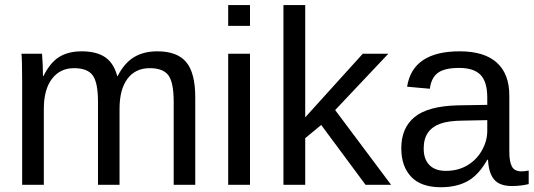

<svg xmlns="http://www.w3.org/2000/svg" viewBox="-20 -745 2151 774"><path d="M156.7 -306.2V0H69.3V-415.5Q69.3 -507.8 66.4 -528.3H149.4Q150.9 -512.2 152.1 -485.8Q153.3 -459.5 153.3 -438H154.8Q183.1 -494.1 219.7 -516.1Q256.3 -538.1 309.1 -538.1Q369.1 -538.1 404.1 -514.2Q439 -490.2 452.6 -438H454.1Q481.4 -491.2 520.3 -514.6Q559.1 -538.1 614.3 -538.1Q694.3 -538.1 730.7 -494.6Q767.1 -451.2 767.1 -352.1V0H680.2V-335Q680.2 -411.6 659.2 -440.9Q638.2 -470.2 583.5 -470.2Q525.9 -470.2 493.9 -427.5Q461.9 -384.8 461.9 -306.2V0H375V-335Q375 -411.6 354 -440.9Q333 -470.2 278.3 -470.2Q222.2 -470.2 189.5 -427.2Q156.7 -384.3 156.7 -306.2Z M987.8 -724.6V-640.6H899.9V-724.6ZM987.8 -528.3V0H899.9V-528.3Z M1210.4 -188V0H1122.6V-724.6H1210.4V-272L1442.4 -528.3H1545.4L1331.1 -301.3L1556.6 0H1453.6L1274.9 -241.2Z M1757.3 9.8Q1677.7 9.8 1637.7 -32.2Q1597.7 -74.2 1597.7 -147.5Q1597.7 -229.5 1651.6 -273.4Q1705.6 -317.4 1825.7 -320.3L1944.3 -322.3V-351.1Q1944.3 -415.5 1917 -443.4Q1889.6 -471.2 1831.1 -471.2Q1772 -471.2 1745.1 -451.2Q1718.3 -431.2 1712.9 -387.2L1621.1 -395.5Q1643.6 -538.1 1833 -538.1Q1932.6 -538.1 1982.9 -492.4Q2033.2 -446.8 2033.2 -360.4V-132.8Q2033.2 -93.8 2043.5 -74Q2053.7 -54.2 2082.5 -54.2Q2096.2 -54.2 2111.3 -57.6V-2.9Q2079.6 4.9 2043.5 4.9Q1994.6 4.9 1972.4 -20.8Q1950.2 -46.4 1947.3 -101.1H1944.3Q1910.6 -40.5 1866 -15.4Q1821.3 9.8 1757.3 9.8ZM1944.3 -260.7 1848.1 -258.8Q1786.6 -258.3 1754.4 -246.1Q1722.2 -234.4 1705.1 -210Q1688 -185.5 1688 -146Q1688 -103 1711.2 -79.6Q1734.4 -56.2 1777.3 -56.2Q1826.2 -56.2 1863.3 -78.1Q1900.9 -100.1 1922.6 -138.4Q1944.3 -176.8 1944.3 -217.3Z"/></svg>

Font: Arimo Nerd Font
Style: Regular
Weight: 400
Designer: Steve Matteson
Foundry: Monotype Imaging Inc.
Version: Version 1.33;Nerd Fonts 3.2.1